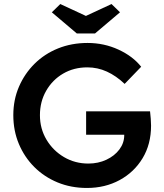

<svg xmlns="http://www.w3.org/2000/svg" viewBox="-20 -922 811 952"><path d="M411 10Q332 10 265.5 -17.5Q199 -45 150 -94Q101 -143 73.5 -208.5Q46 -274 46 -351Q46 -427 74 -492Q102 -557 151.5 -606Q201 -655 268 -682Q335 -709 414 -709Q496 -709 567.5 -676Q639 -643 680 -591L598 -506Q556 -546 510 -567Q464 -588 413 -588Q346 -588 293 -557Q240 -526 209 -472Q178 -418 178 -351Q178 -284 210.5 -229.5Q243 -175 297.5 -143Q352 -111 418 -111Q467 -111 507.5 -130Q548 -149 572 -181Q596 -213 596 -252V-254H407V-370H724Q726 -353 727.5 -333Q729 -313 729 -299Q729 -207 687 -137.5Q645 -68 573 -29Q501 10 411 10ZM361 -756 237 -861 279 -902 406 -843 533 -902 575 -861 451 -756Z"/></svg>

Font: Readex Pro Medium
Style: Regular
Weight: 500
Designer: Bonnie Shaver-Troup, Thomas Jockin
Foundry: Lexend
Version: Version 1.204; ttfautohint (v1.8.4.7-5d5b)